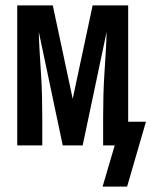

<svg xmlns="http://www.w3.org/2000/svg" viewBox="-20 -540 562 713"><path d="M361 153 406 0H363V-104Q363 -144 364 -183.5Q365 -223 367.5 -263Q370 -303 372.5 -342.5Q375 -382 376 -422L287 0H213L124 -422Q125 -382 127.5 -342.5Q130 -303 132.5 -263Q135 -223 136 -183.5Q137 -144 137 -104V0H44V-520H176L250 -173L324 -520H456V-88H522L452 153Z"/></svg>

Font: Iosevka Term Curly Semibold
Style: Regular
Weight: 600
Designer: Belleve Invis
Foundry: Belleve Invis
Version: Version 32.3.0